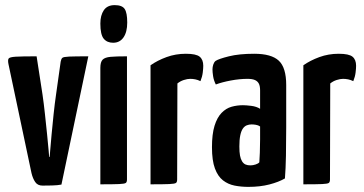

<svg xmlns="http://www.w3.org/2000/svg" viewBox="-20 -720 1422 750"><path d="M146 5Q127 5 117.5 -9Q108 -23 103 -44L13 -470Q10 -485 13.5 -491Q17 -497 41 -498.5Q65 -500 123 -500L146 -351Q151 -317 155.5 -275Q160 -233 164 -194.5Q168 -156 170 -131.5Q172 -107 172 -107H174Q174 -107 176 -131.5Q178 -156 181.5 -194.5Q185 -233 189.5 -275Q194 -317 199 -351L217 -479Q219 -490 223.5 -494Q228 -498 250.5 -499Q273 -500 325 -500L220 1Q205 4 183 4.5Q161 5 146 5Z M372 0V-455Q372 -478 381 -487Q390 -496 412 -498Q434 -500 476 -500V-19Q476 -9 471.5 -5.5Q467 -2 445.5 -1Q424 0 372 0ZM422 -553Q398 -553 385 -569Q372 -585 372 -628Q372 -660 385.5 -680Q399 -700 428 -700Q457 -700 467 -685Q477 -670 477 -632Q477 -595 462.5 -574Q448 -553 422 -553Z M568 0V-465Q595 -484 630.5 -497Q666 -510 706 -510Q746 -510 760 -498.5Q774 -487 774 -463Q774 -453 772 -436.5Q770 -420 763 -403Q753 -408 743 -410Q733 -412 723 -412Q712 -412 698 -407.5Q684 -403 673 -394L672 -19Q672 -9 667.5 -5.5Q663 -2 641.5 -1Q620 0 568 0Z M950 10Q922 10 896.5 5Q871 0 851 -15.5Q831 -31 819.5 -62Q808 -93 808 -145Q808 -196 818 -228.5Q828 -261 845.5 -279Q863 -297 884.5 -303Q906 -309 929 -309Q941 -309 961.5 -306.5Q982 -304 996 -295Q996 -295 996 -307.5Q996 -320 996 -336.5Q996 -353 996 -367Q996 -384 991 -393.5Q986 -403 975.5 -407.5Q965 -412 947 -412Q916 -412 881.5 -405.5Q847 -399 823 -390Q815 -406 812.5 -422Q810 -438 810 -449Q810 -458 813 -467.5Q816 -477 822 -482Q834 -490 874 -500Q914 -510 973 -510Q1040 -510 1069 -483Q1098 -456 1098 -388V-339Q1098 -282 1098 -223Q1098 -164 1097 -112Q1096 -60 1093 -23Q1069 -9 1032.5 0.5Q996 10 950 10ZM958 -74Q968 -74 978.5 -77.5Q989 -81 993 -86Q994 -99 995 -123.5Q996 -148 996 -175.5Q996 -203 996 -226Q989 -231 979.5 -232.5Q970 -234 963 -234Q953 -234 944 -230.5Q935 -227 928.5 -217.5Q922 -208 918.5 -191Q915 -174 915 -148Q915 -126 917.5 -112.5Q920 -99 925.5 -90Q931 -81 939 -77.5Q947 -74 958 -74Z M1165 0V-465Q1192 -484 1227.5 -497Q1263 -510 1303 -510Q1343 -510 1357 -498.5Q1371 -487 1371 -463Q1371 -453 1369 -436.5Q1367 -420 1360 -403Q1350 -408 1340 -410Q1330 -412 1320 -412Q1309 -412 1295 -407.5Q1281 -403 1270 -394L1269 -19Q1269 -9 1264.5 -5.5Q1260 -2 1238.5 -1Q1217 0 1165 0Z"/></svg>

Font: Yanone Kaffeesatz ExtraLight SemiBold
Style: Regular
Weight: 600
Version: Version 2.003